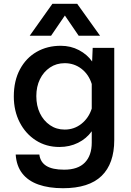

<svg xmlns="http://www.w3.org/2000/svg" viewBox="-20 -805 690 1015"><path d="M467 -480 470 -552H584V-65Q584 60 517 125Q450 190 313 190Q238 190 183 170.5Q128 151 97.5 111.5Q67 72 63 12H188Q193 52 225 72Q257 92 319 92Q392 92 428.5 54.5Q465 17 465 -51V-111Q437 -72 392.5 -50Q348 -28 294 -28Q224 -28 169.5 -63Q115 -98 84 -158.5Q53 -219 53 -295Q53 -378 85.5 -438.5Q118 -499 174 -531Q230 -563 301 -563Q354 -563 397.5 -540Q441 -517 467 -480ZM322 -120Q372 -120 410.5 -150.5Q449 -181 465 -231V-361Q449 -412 410.5 -441.5Q372 -471 322 -471Q278 -471 244 -448Q210 -425 191 -386Q172 -347 172 -297Q172 -246 191 -206.5Q210 -167 244 -143.5Q278 -120 322 -120ZM137 -616 257 -785H388L509 -616H396L323 -723L250 -616Z"/></svg>

Font: Azeret Mono Thin Medium
Style: Regular
Weight: 500
Version: Version 1.002